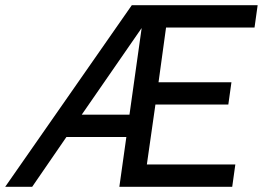

<svg xmlns="http://www.w3.org/2000/svg" viewBox="-42 -720 1013 740"><path d="M466 -700H951L939 -614H598L569 -403H850L838 -317H557L524 -86H865L853 0H418L445 -192H214L82 0H-22ZM457 -278 504 -612 273 -278Z"/></svg>

Font: Retni Sans Medium
Style: Italic
Weight: 500
Italic angle: -8°
Designer: Vitaly Kuzmin
Foundry: ParaType Ltd.
Version: Version 1.00;June 10, 2019;FontCreator 11.5.0.2425 64-bit; t